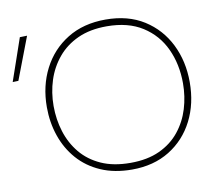

<svg xmlns="http://www.w3.org/2000/svg" viewBox="-131 -821 1060 925"><g transform="rotate(-10 399.0 -358.0)"><path d="M443 9Q357 9 291 -19.8Q225 -48.5 180.2 -99.5Q135.5 -150.5 112.8 -216.8Q90 -283 90 -358Q90 -461.5 132.8 -544.8Q175.5 -628 254.2 -676.5Q333 -725 441 -725Q551 -725 628.8 -675.8Q706.5 -626.5 747.8 -543.2Q789 -460 789 -358Q789 -253 746.8 -170Q704.5 -87 626.8 -39Q549 9 443 9ZM441 -24Q524 -24 583.5 -51.5Q643 -79 681.2 -126.5Q719.5 -174 737.8 -233.8Q756 -293.5 756 -358Q756 -451 721 -526.8Q686 -602.5 616 -647.2Q546 -692 441 -692Q359.5 -692 299.8 -664.8Q240 -637.5 200.8 -590.2Q161.5 -543 142.2 -483.2Q123 -423.5 123 -358Q123 -292 141.8 -232Q160.5 -172 199.2 -125Q238 -78 298 -51Q358 -24 441 -24ZM-51 -506Q-33 -558 -15 -610Q3 -662 20.5 -713L56 -714Q36 -662 16.5 -610.5Q-3 -559 -23 -507Z"/></g></svg>

Font: Heraclito Thin
Style: Regular
Weight: 100
Designer: Kostas Bartsokas (font) & Cristiano Sobral (main changes)
Foundry: Kostas Bartsokas (font) & Cristiano Sobral (main changes)
Version: Version 1.00;July 8, 2020;FontCreator 13.0.0.2655 64-bit